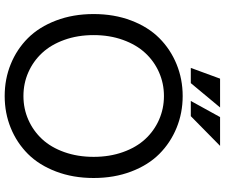

<svg xmlns="http://www.w3.org/2000/svg" viewBox="-90 -850 960 820"><g transform="rotate(90 390.0 -440.0)"><path d="M480 -899.9H603L476.1 -774.9H411.1ZM315.9 -899.9H439L335 -774.9H270ZM150.4 -485.1Q129.9 -428.2 129.9 -359.9Q129.9 -291.5 150.4 -234.6Q170.9 -177.7 206.1 -139.9Q241.2 -102.1 288.6 -81.1Q335.9 -60.1 390.1 -60.1Q444.3 -60.1 491.7 -81.1Q539.1 -102.1 574.2 -139.9Q609.4 -177.7 629.6 -234.6Q649.9 -291.5 649.9 -359.9Q649.9 -428.2 629.6 -485.1Q609.4 -542 574.2 -580.1Q539.1 -618.2 491.5 -639.2Q443.8 -660.2 390.1 -660.2Q336.4 -660.2 288.8 -639.2Q241.2 -618.2 206.1 -580.1Q170.9 -542 150.4 -485.1ZM67.6 -199.5Q40 -272 40 -359.9Q40 -447.8 67.6 -520.3Q95.2 -592.8 142.8 -640.4Q190.4 -688 254.2 -714.1Q317.9 -740.2 390.1 -740.2Q462.4 -740.2 526.1 -714.1Q589.8 -688 637.5 -640.4Q685.1 -592.8 712.6 -520.3Q740.2 -447.8 740.2 -359.9Q740.2 -272 712.6 -199.5Q685.1 -127 637.5 -79.3Q589.8 -31.7 526.4 -5.9Q462.9 20 390.1 20Q317.4 20 253.9 -5.9Q190.4 -31.7 142.8 -79.3Q95.2 -127 67.6 -199.5Z"/></g></svg>

Font: Miedinger*
Style: Book
Weight: 400
Version: Version 001.000